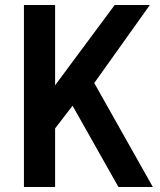

<svg xmlns="http://www.w3.org/2000/svg" viewBox="-20 -750 640 770"><path d="M581 -730 358 -417 593 0H455L271 -326L201 -235V0H76V-730H201V-408L440 -730Z"/></svg>

Font: Tiny
Style: Bold
Weight: 700
Monospace: yes
Designer: Philipp Nurullin, Konstantin Bulenkov
Foundry: JetBrains
Version: Version 2.251; ttfautohint (v1.8.4.7-5d5b)